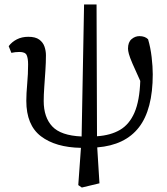

<svg xmlns="http://www.w3.org/2000/svg" viewBox="-20 -650 751 861"><path d="M347 191 331 180 343 13Q229 11 163.5 -39Q98 -89 98 -198Q98 -230 102 -274.5Q106 -319 106 -361Q106 -389 99.5 -403Q93 -417 67 -417Q58 -417 48.5 -416Q39 -415 31 -413L19 -443Q33 -462 55.5 -473.5Q78 -485 107 -485Q139 -485 156 -472.5Q173 -460 179.5 -441Q186 -422 186 -402Q186 -370 183.5 -332.5Q181 -295 178.5 -259.5Q176 -224 176 -197Q176 -124 214.5 -83Q253 -42 346 -38L357 -630H413L415 -39Q476 -43 518 -67.5Q560 -92 583 -145Q606 -198 609 -287Q586 -337 574 -365Q562 -393 558 -408Q554 -423 554 -432Q554 -461 570 -474.5Q586 -488 605 -488Q630 -488 644 -474Q655 -437 660 -394Q665 -351 665 -317Q665 -159 603 -79Q541 1 416 11L426 172Z"/></svg>

Font: Source Serif 4
Style: Regular
Weight: 400
Designer: Frank Grießhammer
Foundry: Adobe
Version: Version 4.005;hotconv 1.1.0;makeotfexe 2.6.0